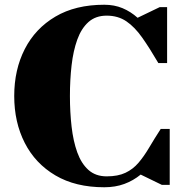

<svg xmlns="http://www.w3.org/2000/svg" viewBox="-20 -780 774 810"><path d="M696 -236V0H663L573.5 -43.5Q542.5 -18 504.5 -4Q466.5 10 420 10Q298.5 10 213.8 -40Q129 -90 84.5 -177Q40 -264 40 -375Q40 -486 84.5 -573Q129 -660 213.8 -710Q298.5 -760 420 -760Q462.5 -760 497 -745.5Q531.5 -731 560.5 -705L654 -750H685V-514H648Q611.5 -576.5 580 -621.2Q548.5 -666 513.2 -690Q478 -714 430 -714Q383.5 -714 353.2 -687Q323 -660 306 -612.8Q289 -565.5 282 -504.5Q275 -443.5 275 -375Q275 -307 282 -245.8Q289 -184.5 306 -137.2Q323 -90 353.2 -63Q383.5 -36 430 -36Q477.5 -36 509.2 -51Q541 -66 564.2 -93.2Q587.5 -120.5 609 -157Q630.5 -193.5 658 -236Z"/></svg>

Font: Bodoni* 06pt Fatface
Style: Regular
Weight: 900
Version: Version 2.3